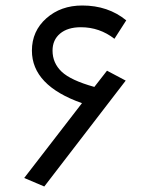

<svg xmlns="http://www.w3.org/2000/svg" viewBox="-20 -665 558 698"><path d="M323 -349 369 -408 437 -372 141 13 68 -18 278 -290Q96 -354 96 -481Q96 -552 148.5 -598.5Q201 -645 279 -645Q373 -645 439 -591L396 -524Q342 -566 274 -566Q226 -566 198.5 -543Q171 -520 171 -481Q171 -436 204 -404.5Q237 -373 323 -349Z"/></svg>

Font: FiraGO Book
Style: Regular
Weight: 350
Designer: bBox Type
Foundry: bBox Type GmbH
Version: Version 1.001;PS 001.001;hotconv 1.0.88;makeotf.lib2.5.64775